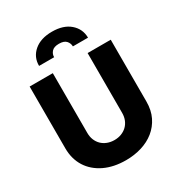

<svg xmlns="http://www.w3.org/2000/svg" viewBox="-223 -1109 1170 1262"><g transform="rotate(-30 362.5 -478.5)"><path d="M55 -258.2V-727.3H230.8V-273.4Q230.8 -244.3 240.6 -220.3Q250.4 -196.4 267.9 -179.3Q285.5 -162.3 309.8 -152.9Q334.2 -143.5 362.9 -143.5Q391.7 -143.5 416 -152.9Q440.3 -162.3 457.9 -179.3Q475.5 -196.4 485.3 -220.3Q495 -244.3 495 -273.4V-727.3H670.5V-258.2Q670.5 -192.1 646 -142.2Q621.4 -92.3 579.5 -58.6Q537.6 -24.9 481.7 -7.8Q425.8 9.2 362.9 9.2Q270.6 9.2 201.3 -23.8Q166.5 -40.5 139.4 -63.9Q112.2 -87.4 93.4 -117Q74.6 -146.7 64.8 -182.2Q55 -217.7 55 -258.2ZM226.2 -923.7Q276.3 -966.3 361.9 -966.3Q447.8 -966.3 497.2 -923.7Q547.6 -880.3 547.9 -813.6H433.2Q432.9 -837.7 416.5 -856.2Q400.2 -874.6 361.9 -874.6Q323.5 -874.6 306.8 -855.8Q290.1 -837 290.8 -813.6H176.5Q175.8 -880.7 226.2 -923.7Z"/></g></svg>

Font: Inter P Extra Bold
Style: Regular
Weight: 800
Designer: Rasmus Andersson
Foundry: rsms
Version: Version 3.018;git-588b23468